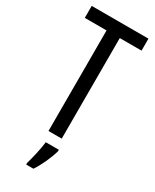

<svg xmlns="http://www.w3.org/2000/svg" viewBox="-236 -774 852 1055"><g transform="rotate(30 190.5 -246.5)"><path d="M232 0V-638H370V-714H10V-638H148V0ZM249 71V61H166C162 101 145 174 134 210V221H180C207 181 235 120 249 71Z"/></g></svg>

Font: Noto Sans Arabic UI XCn
Style: Regular
Weight: 400
Width: 2
Designer: Monotype Design Team, Nadine Chahine and Nizar Qandah
Foundry: Monotype Imaging Inc.
Version: Version 2.010